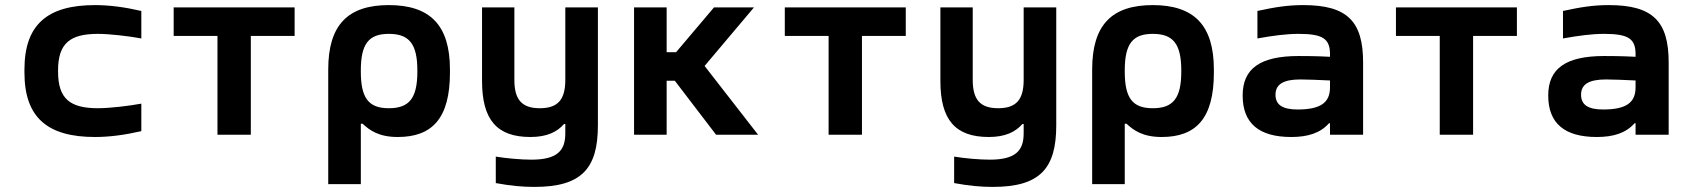

<svg xmlns="http://www.w3.org/2000/svg" viewBox="-20 -529 6640 754"><path d="M76 -256V-244C76 -67 167 9 353 9C410 9 470 1 535 -14V-122C487 -113 410 -104 365 -104C256 -104 208 -140 208 -248V-252C208 -360 256 -396 365 -396C410 -396 487 -387 535 -378V-486C470 -501 409 -509 353 -509C167 -509 76 -433 76 -256Z M834 0H965V-388H1137V-500H662V-388H834Z M1747 -244V-256C1747 -431 1668 -509 1507 -509C1346 -509 1269 -431 1269 -256V194H1397V-43H1404C1432 -17 1468 9 1542 9C1677 9 1747 -64 1747 -244ZM1397 -248V-252C1397 -357 1428 -396 1507 -396C1586 -396 1619 -358 1619 -252V-248C1619 -142 1586 -104 1507 -104C1428 -104 1397 -143 1397 -248Z M2328 -37V-500H2200V-215C2200 -138 2171 -104 2100 -104C2029 -104 2000 -138 2000 -215V-500H1873V-211C1873 -59 1931 9 2063 9C2128 9 2168 -11 2195 -42H2200V-5C2200 62 2169 98 2067 98C2027 98 1969 93 1927 86V190C1987 201 2032 205 2079 205C2265 205 2328 132 2328 -37Z M2470 -500V0H2598V-212H2630L2792 0H2957L2747 -270L2941 -500H2784L2635 -324H2598V-500Z M3234 0H3365V-388H3537V-500H3062V-388H3234Z M4128 -37V-500H4000V-215C4000 -138 3971 -104 3900 -104C3829 -104 3800 -138 3800 -215V-500H3673V-211C3673 -59 3731 9 3863 9C3928 9 3968 -11 3995 -42H4000V-5C4000 62 3969 98 3867 98C3827 98 3769 93 3727 86V190C3787 201 3832 205 3879 205C4065 205 4128 132 4128 -37Z M4747 -244V-256C4747 -431 4668 -509 4507 -509C4346 -509 4269 -431 4269 -256V194H4397V-43H4404C4432 -17 4468 9 4542 9C4677 9 4747 -64 4747 -244ZM4397 -248V-252C4397 -357 4428 -396 4507 -396C4586 -396 4619 -358 4619 -252V-248C4619 -142 4586 -104 4507 -104C4428 -104 4397 -143 4397 -248Z M5098 -509C5037 -509 4987 -501 4918 -486V-378C4979 -389 5032 -396 5079 -396C5175 -396 5203 -377 5203 -316V-306C5146 -309 5102 -309 5080 -309C4929 -309 4860 -260 4860 -154C4860 -44 4925 9 5051 9C5115 9 5165 -6 5199 -45H5203V0H5333V-284C5333 -445 5271 -509 5098 -509ZM4989 -157C4989 -198 5020 -217 5087 -217C5114 -217 5161 -215 5203 -213V-186C5203 -128 5169 -99 5076 -99C5017 -99 4989 -117 4989 -157Z M5634 0H5765V-388H5937V-500H5462V-388H5634Z M6298 -509C6237 -509 6187 -501 6118 -486V-378C6179 -389 6232 -396 6279 -396C6375 -396 6403 -377 6403 -316V-306C6346 -309 6302 -309 6280 -309C6129 -309 6060 -260 6060 -154C6060 -44 6125 9 6251 9C6315 9 6365 -6 6399 -45H6403V0H6533V-284C6533 -445 6471 -509 6298 -509ZM6189 -157C6189 -198 6220 -217 6287 -217C6314 -217 6361 -215 6403 -213V-186C6403 -128 6369 -99 6276 -99C6217 -99 6189 -117 6189 -157Z"/></svg>

Font: LT Wave Mono Bold
Style: Regular
Weight: 700
Designer: Daniel Lyons
Version: Version 2.5 (Glyphs App)